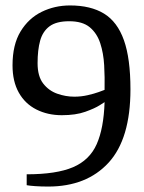

<svg xmlns="http://www.w3.org/2000/svg" viewBox="-20 -680 530 705"><path d="M157 5Q131 5 109.5 3.5Q88 2 78 0V-40Q187 -40 248 -66Q309 -92 335 -150.5Q361 -209 364 -305Q364 -305 346 -293.5Q328 -282 293 -269.5Q258 -257 207 -257Q155 -257 113.5 -278Q72 -299 49 -340Q26 -381 26 -440Q26 -516 55.5 -564.5Q85 -613 133 -636.5Q181 -660 237 -660Q313 -660 362 -630Q411 -600 435 -532.5Q459 -465 459 -352Q459 -170 378.5 -82.5Q298 5 157 5ZM253 -325Q278 -325 302 -330.5Q326 -336 342.5 -342Q359 -348 364 -350Q365 -396 362.5 -440.5Q360 -485 348 -521.5Q336 -558 309.5 -580Q283 -602 234 -602Q187 -602 162 -583.5Q137 -565 127.5 -531Q118 -497 118 -448Q118 -400 138.5 -373.5Q159 -347 190 -336Q221 -325 253 -325Z"/></svg>

Font: Faustina Light
Style: Regular
Weight: 400
Version: Version 1.200